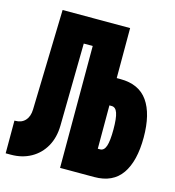

<svg xmlns="http://www.w3.org/2000/svg" viewBox="-106 -800 813 890"><g transform="rotate(15 300.5 -355.0)"><path d="M2 0V-157H6Q36 -157 53.5 -176Q71 -195 72 -229L85 -710H409V-470H427Q516 -470 558.5 -409.5Q601 -349 601 -236Q601 -123 558.5 -61.5Q516 0 427 0H263V-585H220L214 -190Q213 -132 189 -89.5Q165 -47 123 -23.5Q81 0 27 0ZM409 -131H420Q439 -131 447.5 -156Q456 -181 456 -236Q456 -290 447.5 -314.5Q439 -339 420 -339H409Z"/></g></svg>

Font: Geist Mono Black
Style: Regular
Weight: 900
Monospace: yes
Designer: Basement.studio, Andrés Briganti, Mateo Zaragoza
Foundry: Basement.studio, Vercel, Andrés Briganti, Guido Ferreyra, Mateo Zaragoza
Version: Version 1.500; ttfautohint (v1.8.4.7-5d5b)